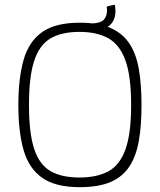

<svg xmlns="http://www.w3.org/2000/svg" viewBox="-20 -769 663 795"><path d="M56 -334Q56 -446 78 -522Q100 -598 155 -636.5Q210 -675 310 -675Q388 -675 438 -653Q488 -631 516 -588.5Q544 -546 555 -482Q566 -418 566 -334Q566 -250 555 -186.5Q544 -123 516 -80Q488 -37 438 -15.5Q388 6 310 6Q210 6 155 -32.5Q100 -71 78 -146.5Q56 -222 56 -334ZM100 -334Q100 -216 122 -151Q144 -86 190 -60Q236 -34 309 -34Q381 -34 428.5 -59.5Q476 -85 499.5 -150.5Q523 -216 523 -334Q523 -453 499.5 -518.5Q476 -584 428.5 -610.5Q381 -637 309 -637Q236 -637 190 -610.5Q144 -584 122 -518.5Q100 -453 100 -334ZM452 -749Q454 -750 456 -747Q457 -740 457.5 -734Q458 -728 458 -722Q458 -699 448 -681Q438 -663 417 -653Q396 -643 363 -641Q360 -641 360 -644V-669Q360 -672 363 -672Q398 -674 410 -687.5Q422 -701 423 -722Q423 -726 423 -730.5Q423 -735 422 -739Q422 -742 425 -743Z"/></svg>

Font: Glory ExtraLight
Style: Regular
Weight: 250
Version: Version 1.011